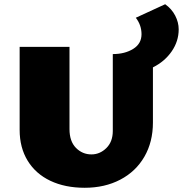

<svg xmlns="http://www.w3.org/2000/svg" viewBox="-20 -880 866 909"><path d="M704 -561V-300Q704 -208 663.5 -138Q623 -68 549.5 -29.5Q476 9 381 9Q288 9 218.5 -24Q149 -57 111 -119Q73 -181 73 -265V-658H309V-269Q309 -211 339.5 -180Q370 -149 413 -149Q453 -149 483.5 -179Q514 -209 514 -260V-624Q571 -624 610.5 -648.5Q650 -673 650 -718Q650 -761 623 -796L762 -860Q793 -838 809.5 -806Q826 -774 826 -741Q826 -685 793 -637Q760 -589 704 -561Z"/></svg>

Font: Ysabeau Black
Style: Regular
Weight: 900
Designer: Christian Thalmann (Catharsis Fonts)
Version: Version 0.003